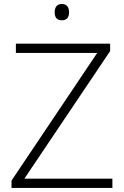

<svg xmlns="http://www.w3.org/2000/svg" viewBox="-20 -930 616 950"><path d="M536.1 0H37.1V-36.6L460.9 -668H58.6V-713.9H524.9V-677.2L100.6 -45.9H536.1ZM285.6 -910.2Q304.2 -910.2 313 -899.2Q321.8 -888.2 321.8 -869.6Q321.8 -829.6 285.6 -829.6Q250.5 -829.6 250.5 -869.6Q250.5 -888.2 259.3 -899.2Q268.1 -910.2 285.6 -910.2Z"/></svg>

Font: Open Sans Light
Style: Regular
Weight: 300
Designer: Monotype Design Team
Foundry: Monotype Imaging Inc.
Version: Version 3.000; ttfautohint (v1.8.4)